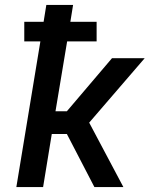

<svg xmlns="http://www.w3.org/2000/svg" viewBox="-20 -755 640 775"><path d="M46 0 143 -588H78V-667H156L167 -735H275L264 -667H370V-588H251L204 -306H250L432 -520H564L340 -260L478 0H361L250 -214H189L154 0Z"/></svg>

Font: Iosevka Aile Semibold
Style: Italic
Weight: 600
Italic angle: -9°
Designer: Belleve Invis
Foundry: Belleve Invis
Version: Version 31.1.0; ttfautohint (v1.8.4)